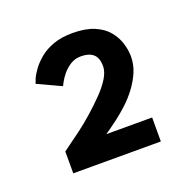

<svg xmlns="http://www.w3.org/2000/svg" viewBox="-63 -731 368 380"><g transform="rotate(-20 121.0 -541.0)"><path d="M125.5 -623Q112.5 -623 102.8 -616.8Q93 -610.5 86.2 -602.2Q79.5 -594 76 -587.2Q72.5 -580.5 72 -579.5L22.5 -602.5Q23 -604.5 26.2 -612.2Q29.5 -620 36.8 -630Q44 -640 55.8 -649.8Q67.5 -659.5 84.8 -665.8Q102 -672 125.5 -672Q152.5 -672 170.8 -664.2Q189 -656.5 199.2 -644Q209.5 -631.5 214 -617Q218.5 -602.5 218.5 -589Q218.5 -572 211.8 -556.2Q205 -540.5 194.5 -526.5Q184 -512.5 171.5 -501Q159 -489.5 147.8 -481Q136.5 -472.5 129 -467.2Q121.5 -462 120 -461H216.5V-410.5H32V-456.5Q35 -459 45.2 -466.2Q55.5 -473.5 70.2 -484.5Q85 -495.5 100.2 -509Q115.5 -522.5 129.2 -536.5Q143 -550.5 151.5 -564.2Q160 -578 160 -589.5Q160 -607.5 151 -615.2Q142 -623 125.5 -623Z"/></g></svg>

Font: League Spartan Thin
Style: Bold
Weight: 700
Version: Version 2.002